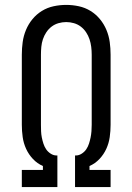

<svg xmlns="http://www.w3.org/2000/svg" viewBox="-20 -763 540 783"><path d="M69 0V-70H155V-86Q132 -96 114.5 -114.5Q97 -133 86.5 -156Q76 -179 72.5 -204Q69 -229 69 -254V-540Q69 -566 72.5 -591.5Q76 -617 86 -641Q96 -665 112.5 -685Q129 -705 151 -718.5Q173 -732 198.5 -737.5Q224 -743 250 -743Q276 -743 301.5 -737.5Q327 -732 349 -718.5Q371 -705 387.5 -685Q404 -665 414 -641Q424 -617 427.5 -591.5Q431 -566 431 -540V-254Q431 -229 427.5 -204Q424 -179 413.5 -156Q403 -133 385.5 -114.5Q368 -96 345 -86V-70H431V0H286V-129H290Q302 -129 313.5 -136.5Q325 -144 332 -154.5Q339 -165 343 -177.5Q347 -190 349.5 -202.5Q352 -215 353 -228Q354 -241 354 -254V-540Q354 -556 352 -572Q350 -588 345 -603Q340 -618 331 -631.5Q322 -645 309.5 -654.5Q297 -664 281.5 -668.5Q266 -673 250 -673Q234 -673 218.5 -668.5Q203 -664 190.5 -654.5Q178 -645 169 -631.5Q160 -618 155 -603Q150 -588 148.5 -572Q147 -556 147 -540V-254Q147 -241 147.5 -228Q148 -215 150.5 -202.5Q153 -190 157 -177.5Q161 -165 168 -154.5Q175 -144 186.5 -136.5Q198 -129 210 -129H214V0Z"/></svg>

Font: Iosevka Gothic
Style: Regular
Weight: 400
Monospace: yes
Designer: Belleve Invis
Foundry: Belleve Invis
Version: Version 15.5.1; ttfautohint (v1.8.4)